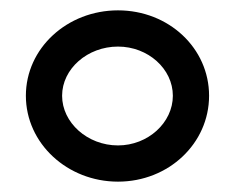

<svg xmlns="http://www.w3.org/2000/svg" viewBox="-20 -711 449 371"><path d="M30 -526C30 -434 110 -360 208 -360C306 -360 384 -434 384 -526C384 -618 306 -691 208 -691C110 -691 30 -618 30 -526ZM100 -526C100 -578 149 -621 208 -621C266 -621 314 -578 314 -526C314 -474 266 -430 208 -430C149 -430 100 -474 100 -526Z"/></svg>

Font: Charger Sport
Style: SeBd
Weight: 600
Designer: Jasper
Foundry: Cannot Into Space Fonts
Version: Version 1.1